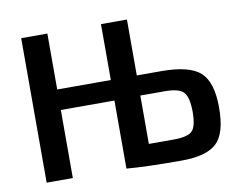

<svg xmlns="http://www.w3.org/2000/svg" viewBox="-76 -793 1130 903"><g transform="rotate(-10 488.5 -341.0)"><path d="M700 -423Q834 -423 886 -376Q938 -329 938 -207Q938 -84 889 -38Q840 8 721 8Q552 8 459 0V-325H203V0H78V-690H203V-423H459V-690H583V-423ZM700 -96Q769 -96 790.5 -118Q812 -140 812 -209Q812 -277 790.5 -302Q769 -327 700 -327H583V-96Z"/></g></svg>

Font: Exo 2 Semi Bold
Style: Regular
Weight: 600
Designer: Natanael Gama
Version: Version 1.001;PS 001.001;hotconv 1.0.88;makeotf.lib2.5.64775